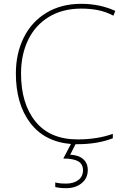

<svg xmlns="http://www.w3.org/2000/svg" viewBox="-20 -744 654 1004"><path d="M90 -360Q90 -201 166 -108Q242 -15 386 -15Q488 -15 570 -44V-21Q490 10 386 10H375L347 65Q391 67 415 88Q439 109 439 145Q439 188 407 214Q375 240 326 240Q292 240 269 234V210Q289 216 326 216Q365 216 389.5 197.5Q414 179 414 146Q414 114 389 99.5Q364 85 311 85L351 9Q212 -3 137.5 -102Q63 -201 63 -360Q63 -464 104 -547Q145 -630 222.5 -677Q300 -724 405 -724Q502 -724 583 -687L573 -662Q533 -683 492 -691Q451 -699 405 -699Q307 -699 235.5 -655.5Q164 -612 127 -535Q90 -458 90 -360Z"/></svg>

Font: Noto Sans UI Thin
Style: Regular
Weight: 250
Designer: Monotype Design Team
Foundry: Monotype Imaging Inc.
Version: Version 1.001